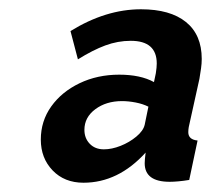

<svg xmlns="http://www.w3.org/2000/svg" viewBox="-20 -733 465 414"><path d="M160 -339Q119 -339 93.5 -365.5Q68 -392 68 -432Q68 -472 90.5 -503.5Q113 -535 151.5 -553.5Q190 -572 237 -572Q283 -572 312 -556L316 -575Q318 -588 318 -596Q318 -645 262 -645Q234 -645 207 -635Q180 -625 148 -605L132 -666Q208 -713 284 -713Q347 -713 381 -685.5Q415 -658 415 -606Q415 -596 413.5 -585.5Q412 -575 410 -563L387 -459Q386 -453 386 -448Q386 -432 406 -430L388 -345Q376 -343 365 -342Q354 -341 346 -341Q292 -341 292 -381Q292 -388 294 -404Q235 -339 160 -339ZM204 -411Q221 -411 240 -418.5Q259 -426 274 -438.5Q289 -451 292 -464L300 -503Q288 -509 272.5 -512Q257 -515 243 -515Q209 -515 185.5 -497.5Q162 -480 162 -453Q162 -435 173.5 -423Q185 -411 204 -411Z"/></svg>

Font: Raleway
Style: Bold Italic
Weight: 700
Italic angle: -12°
Designer: Matt McInerney, Pablo Impallari, Rodrigo Fuenzalida
Foundry: Matt McInerney, Pablo Impallari, Rodrigo Fuenzalida
Version: Version 4.101;RELEASE